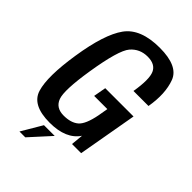

<svg xmlns="http://www.w3.org/2000/svg" viewBox="-246 -767 1003 1003"><g transform="rotate(45 255.0 -266.0)"><path d="M183 4Q52.5 4 27.8 -77.2Q3 -158.5 31 -338.5Q59.5 -523.5 116 -601.8Q172.5 -680 313.5 -680Q449 -680 477 -605.2Q505 -530.5 486.5 -423H375.5Q392.5 -524.5 375 -563.5Q357.5 -602.5 301.5 -602.5Q243.5 -602.5 207.2 -560.2Q171 -518 141.5 -333.5Q115.5 -170 133 -122Q150.5 -74 208.5 -74Q262 -74 291.5 -99Q321 -124 336.5 -204.5L346 -259.5H248.5L261 -329H470L412 0H344.5L351 -67.5Q303.5 4 183 4ZM104.1 147.9 171.3 34H250.7L147.1 147.9Z"/></g></svg>

Font: Anybody Medium
Style: Italic
Weight: 500
Italic angle: -10°
Designer: Tyler Finck
Foundry: Etcetera Type Company
Version: Version 1.010; ttfautohint (v1.8.3) -l 8 -r 50 -G 200 -x 14 